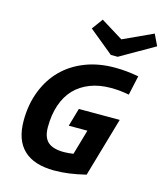

<svg xmlns="http://www.w3.org/2000/svg" viewBox="-134 -1020 970 1134"><g transform="rotate(15 351.5 -452.5)"><path d="M641 -651 615 -532Q590 -537 562 -540Q534 -543 503 -543Q433 -543 377.5 -521.5Q322 -500 283 -460Q244 -419 223.5 -359Q203 -299 203 -223Q203 -161 234 -133Q265 -105 333 -105Q347 -105 361.5 -106.5Q376 -108 390 -110L434 -263H320L352 -374H602L497 -11Q444 2 397 8.5Q350 15 305 15Q181 15 118 -45Q55 -105 55 -223Q55 -322 87 -404.5Q119 -487 177 -545Q234 -602 315 -633.5Q396 -665 495 -665Q532 -665 567 -661.5Q602 -658 641 -651ZM452 -731 303 -853 352 -920 488 -836 670 -920 703 -851 494 -731Z"/></g></svg>

Font: Intel One Mono
Style: Bold Italic
Weight: 700
Italic angle: -16°
Monospace: yes
Designer: Fred Shallcrass
Foundry: Frere-Jones Type LLC
Version: Version 1.400;hotconv 1.1.0;makeotfexe 2.6.0;FJTRelease1.4